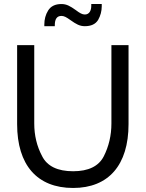

<svg xmlns="http://www.w3.org/2000/svg" viewBox="-20 -924 724 953"><path d="M252 -794C252 -796 252 -798 252 -799C252 -830 263 -845 285 -845C298 -845 309 -839 330 -824C358 -804 376 -794 401 -794C432 -794 454 -804 467 -825C479 -846 485 -869 485 -893C485 -897 485 -900 485 -904H433C433 -901 433 -898 433 -895C433 -874 425 -852 401 -852C388 -852 376 -859 356 -874C328 -894 310 -904 285 -904C254 -904 232 -893 219 -872C206 -851 200 -828 200 -802C200 -799 200 -797 200 -794ZM343 9C519 9 618 -105 618 -308V-700H533V-311C533 -252 520 -197 495 -148C470 -99 419 -74 343 -74C266 -74 214 -99 189 -149C163 -198 150 -252 150 -311V-700H65V-308C65 -105 164 9 343 9Z"/></svg>

Font: Be Vietnam
Style: Regular
Weight: 400
Designer: Gabriel Lam
Foundry: TypeRant
Version: Version 4.000